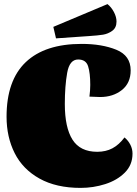

<svg xmlns="http://www.w3.org/2000/svg" viewBox="-20 -894 668 936"><path d="M12 0ZM296 -387Q296 -272 333.5 -213Q371 -154 454 -154Q496 -154 528 -171Q560 -188 587 -224Q605 -209 615.5 -188.5Q626 -168 626 -145Q626 -90 588.5 -52.5Q551 -15 493 3.5Q435 22 373 22Q254 22 172.5 -23.5Q91 -69 51.5 -147.5Q12 -226 12 -325Q12 -502 105.5 -591Q199 -680 378 -680Q477 -680 547 -651.5Q617 -623 617 -551Q617 -489 574 -455Q531 -421 468 -421Q450 -421 416 -423Q420 -454 420 -480Q420 -538 409.5 -571Q399 -604 361 -604Q319 -604 307.5 -539Q296 -474 296 -387ZM504 -874Q523 -859 535.5 -835Q548 -811 548 -789Q548 -759 527.5 -744Q507 -729 482.5 -725Q458 -721 412 -718L253 -707L240 -763Z"/></svg>

Font: Sansita Black
Style: Regular
Weight: 900
Designer: Pablo Cosgaya
Foundry: Omnibus-Type
Version: Version 1.006; ttfautohint (v1.5)